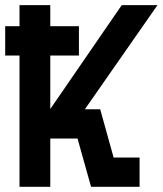

<svg xmlns="http://www.w3.org/2000/svg" viewBox="-40 -720 627 740"><path d="M35.2 0V-505.9H-20V-619.1H35.2V-700.2H153.8V-619.1H264.2V-505.9H153.8V-299.8L429.2 -700.2H566.9L287.1 -298.8H346.2L397.9 -112.8H498V0H311L258.8 -186H153.8V0Z"/></svg>

Font: Cakra Normal
Style: Regular
Weight: 400
Designer: Lucia Kollert, Vojtech Kollert
Foundry: OoM Type
Version: Version 1.000;Glyphs 3.1.1 (3148)